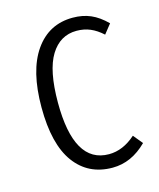

<svg xmlns="http://www.w3.org/2000/svg" viewBox="-89 -599 559 674"><g transform="rotate(-15 191.0 -261.5)"><path d="M360 -481 333 -447Q311 -467 288.5 -476.5Q266 -486 239 -486Q179 -486 145 -431Q111 -376 111 -259Q111 -38 238 -38Q289 -38 335 -79L363 -45Q307 11 238 11Q150 11 100.5 -56.5Q51 -124 51 -258Q51 -391 101 -462.5Q151 -534 238 -534Q274 -534 303 -521.5Q332 -509 360 -481Z"/></g></svg>

Font: Fira Sans Extra Condensed Light
Style: Regular
Weight: 300
Width: 1
Designer: Carrois Corporate & Edenspiekermann AG
Foundry: Carrois Corporate GbR & Edenspiekermann AG
Version: Version 4.203